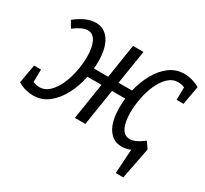

<svg xmlns="http://www.w3.org/2000/svg" viewBox="-140 -744 1186 1109"><g transform="rotate(30 452.5 -189.5)"><path d="M102 9Q80 9 53.5 2.5Q27 -4 0 -20L22 -144H68L67 -60Q79 -55 90.5 -53Q102 -51 109 -51Q146 -51 174.5 -78Q203 -105 222.5 -148Q242 -191 252 -242Q262 -293 262 -341Q262 -403 243.5 -439.5Q225 -476 190 -476Q154 -476 100 -435L74 -479Q147 -537 209 -537Q266 -537 299 -488Q332 -439 332 -348Q332 -325 330 -302H425L460 -528H530L494 -302H584Q599 -365 628.5 -418.5Q658 -472 701 -504.5Q744 -537 800 -537Q822 -537 848 -530.5Q874 -524 902 -508L880 -384H834L835 -468Q822 -474 811 -475.5Q800 -477 792 -477Q755 -477 726.5 -450Q698 -423 678.5 -380Q659 -337 649 -286Q639 -235 639 -187Q639 -125 657 -88.5Q675 -52 712 -52Q749 -52 803 -94L832 -52L791 158H741L751 -3Q719 9 692 9Q636 9 603 -40Q570 -89 570 -180Q570 -211 573 -242H485L447 0H377L415 -242H321Q308 -175 278 -118Q248 -61 204 -26Q160 9 102 9Z"/></g></svg>

Font: Bitter
Style: Italic
Weight: 400
Italic angle: -9°
Designer: Sol Matas, and Bitter project Authors
Foundry: Sol Matas
Version: Version 2.001